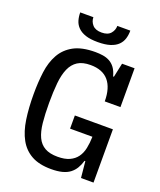

<svg xmlns="http://www.w3.org/2000/svg" viewBox="-166 -1024 950 1138"><g transform="rotate(20 308.5 -455.0)"><path d="M319 -336H559V0H480L470 -103H465Q457 -76 444.5 -55Q432 -34 412.5 -19Q393 -4 364 3.5Q335 11 295 11Q219 11 170.5 -16Q122 -43 94.5 -93Q67 -143 56.5 -213.5Q46 -284 46 -372Q46 -447 54.5 -512Q63 -577 90.5 -626Q118 -675 169.5 -703Q221 -731 306 -731Q330 -731 353 -727.5Q376 -724 395.5 -713.5Q415 -703 429.5 -683.5Q444 -664 453 -631H458L477 -720H556V-475H457Q457 -560 419 -604.5Q381 -649 305 -649Q255 -649 224.5 -629.5Q194 -610 177.5 -572.5Q161 -535 155.5 -480Q150 -425 150 -354Q150 -283 155.5 -229.5Q161 -176 177.5 -141Q194 -106 225 -88.5Q256 -71 306 -71Q351 -71 380.5 -84.5Q410 -98 427.5 -122Q445 -146 452 -179.5Q459 -213 460 -253H319ZM456 -921Q456 -894 449 -870.5Q442 -847 424 -829Q406 -811 375 -801Q344 -791 297 -791Q250 -791 220 -801Q190 -811 172 -829Q154 -847 147 -870.5Q140 -894 140 -921H223Q223 -894 241.5 -873Q260 -852 299 -852Q338 -852 356 -873Q374 -894 374 -921Z"/></g></svg>

Font: HermeneusOne
Style: Regular
Weight: 400
Designer: Rodrigo Fuenzalida, Pablo Impallari
Foundry: Pablo Impallari, Rodrigo Fuenzalida
Version: Version 1.000; ttfautohint (v0.8) -G 200 -r 50